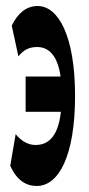

<svg xmlns="http://www.w3.org/2000/svg" viewBox="-20 -603 295 637"><path d="M102 14C175 14 229 -86 229 -285C229 -485 173 -583 105 -583C65 -583 38 -557 19 -518L41 -416C57 -436 75 -447 103 -447C141 -447 171 -420 181 -349H65V-232H182C173 -152 142 -122 98 -122C71 -122 49 -137 32 -158L14 -53C36 -4 67 14 102 14Z"/></svg>

Font: 寒蝉无机体 CompactMedium
Style: Regular
Weight: 500
Width: 3
Designer: ChillTanhei {Warren2060}; 
Source Han Sans {Ryoko NISHIZUKA 西塚涼子 (kana, bopomofo & ideographs); Paul D. Hunt (Latin, Gre
Foundry: ChillType&Adobe
Version: Version 1.000;Glyphs 3.1.1 (3135)